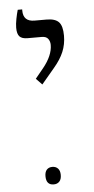

<svg xmlns="http://www.w3.org/2000/svg" viewBox="-56 -681 423 863"><g transform="rotate(-5 155.5 -249.0)"><path d="M112 -331 148 -375Q192 -429 192 -477Q192 -493 183.5 -504.5Q175 -516 155 -516H91Q66 -516 55 -527.5Q44 -539 44 -567Q44 -584 48.5 -607Q53 -630 58 -647H78V-642Q78 -592 129 -592H183Q222 -592 238.5 -574.5Q255 -557 255 -513Q255 -474 241 -440.5Q227 -407 197 -372L139 -303ZM117 109Q117 90 126 80Q135 70 151 70Q167 70 176.5 80Q186 90 186 109Q186 129 176.5 139Q167 149 151 149Q117 149 117 109Z"/></g></svg>

Font: Noto Serif Hebrew Light
Style: Regular
Weight: 300
Designer: Monotype Design Team
Foundry: Monotype Imaging Inc.
Version: Version 1.000